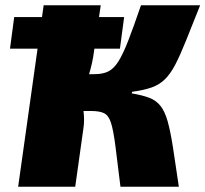

<svg xmlns="http://www.w3.org/2000/svg" viewBox="-20 -710 781 730"><path d="M18 -525 34 -645H452L436 -525ZM741 -690Q709 -610 687 -555Q665 -500 646.5 -464.5Q628 -429 607 -408.5Q586 -388 556.5 -377.5Q527 -367 482 -361L481 -355Q522 -348 548 -338Q574 -328 590.5 -307Q607 -286 617.5 -248.5Q628 -211 637.5 -150.5Q647 -90 660 0H438Q426 -99 418.5 -157Q411 -215 402 -243Q393 -271 376 -279.5Q359 -288 326 -288L339 -428Q371 -428 392 -438.5Q413 -449 430.5 -477Q448 -505 468 -556.5Q488 -608 516 -690ZM363 -690 337 -512Q332 -472 318.5 -427.5Q305 -383 285 -354Q293 -325 297.5 -288Q302 -251 297 -221L266 0H49L146 -690ZM388 -428 369 -288H254L273 -428Z"/></svg>

Font: Exo 2 Black
Style: Italic
Weight: 900
Italic angle: -8°
Designer: Natanael Gama
Foundry: Natanael Gama
Version: Version 2.010